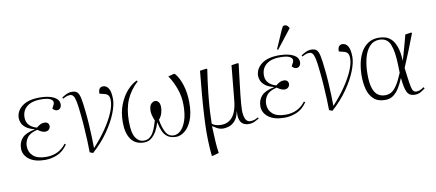

<svg xmlns="http://www.w3.org/2000/svg" viewBox="-83 -1095 3746 1651"><g transform="rotate(-10 1790.5 -269.0)"><path d="M236 14Q143 14 94 -24Q45 -62 45 -118Q45 -173 78 -209Q111 -245 189 -260V-262Q140 -274 114.5 -294.5Q89 -315 80 -338Q71 -361 71 -378Q71 -440 124.5 -481.5Q178 -523 278 -523Q324 -523 362.5 -513.5Q401 -504 424 -484.5Q447 -465 447 -434Q447 -415 436.5 -402Q426 -389 409 -389Q396 -389 386 -395.5Q376 -402 370 -411Q379 -427 385 -438.5Q391 -450 391 -461Q391 -479 367 -492Q343 -505 282 -505Q207 -505 164 -470.5Q121 -436 121 -375Q121 -335 146 -308.5Q171 -282 212 -272Q229 -286 244.5 -294.5Q260 -303 279 -303Q301 -303 311 -292.5Q321 -282 321 -266Q321 -250 309 -237.5Q297 -225 276 -225Q248 -225 211 -253Q147 -238 122 -204.5Q97 -171 97 -129Q97 -77 134 -43.5Q171 -10 248 -10Q358 -10 421 -94L431 -86Q391 -28 338.5 -7Q286 14 236 14Z M649 27 621 16Q621 -25 618.5 -80Q616 -135 612 -198Q608 -261 601 -325Q594 -398 586 -435Q578 -472 567 -485Q556 -498 540 -498Q521 -498 505.5 -492Q490 -486 476 -478L470 -487Q481 -497 507.5 -510Q534 -523 559 -523Q590 -523 606 -508.5Q622 -494 630.5 -453Q639 -412 647 -332Q653 -280 656.5 -221Q660 -162 662 -107.5Q664 -53 664 -13Q730 -84 777.5 -154Q825 -224 851 -285Q877 -346 877 -391Q877 -421 866.5 -435.5Q856 -450 835 -455L791 -466Q790 -523 832 -523Q861 -523 879.5 -494Q898 -465 898 -399Q898 -349 869.5 -277Q841 -205 785.5 -125.5Q730 -46 649 27Z M1098 14Q1022 14 984 -39.5Q946 -93 946 -187Q946 -275 973 -343Q1000 -411 1041.5 -457Q1083 -503 1127 -522L1133 -513Q1067 -453 1033 -375Q999 -297 999 -187Q999 -87 1026.5 -44.5Q1054 -2 1099 -2Q1128 -2 1148 -17Q1168 -32 1181.5 -56Q1195 -80 1204 -106.5Q1213 -133 1220 -156Q1207 -188 1202.5 -208Q1198 -228 1198 -241Q1198 -285 1215 -303Q1232 -321 1251 -321Q1267 -321 1280 -306.5Q1293 -292 1293 -257Q1293 -237 1285.5 -209.5Q1278 -182 1256 -156Q1266 -91 1289.5 -46.5Q1313 -2 1360 -2Q1391 -2 1419.5 -28Q1448 -54 1467 -108Q1486 -162 1486 -246Q1486 -322 1460 -392Q1434 -462 1400 -509L1452 -523L1461 -519Q1496 -479 1517.5 -409.5Q1539 -340 1539 -257Q1539 -163 1514 -103Q1489 -43 1452 -14.5Q1415 14 1379 14Q1332 14 1304 -5.5Q1276 -25 1261.5 -59Q1247 -93 1239 -134H1236Q1227 -100 1208.5 -65.5Q1190 -31 1162.5 -8.5Q1135 14 1098 14Z M1658 230 1650 228Q1647 202 1644.5 165.5Q1642 129 1641 91Q1640 53 1640 24Q1640 -28 1644.5 -112.5Q1649 -197 1657.5 -300.5Q1666 -404 1677 -510L1733 -518L1741 -514Q1724 -403 1714 -309Q1704 -215 1700.5 -146.5Q1697 -78 1697 -44Q1710 -32 1732 -26Q1754 -20 1776 -20Q1844 -20 1881.5 -73Q1919 -126 1926 -241L1952 -510L2007 -518L2015 -514Q2011 -483 2006 -439.5Q2001 -396 1995 -347.5Q1989 -299 1984 -253Q1979 -207 1976 -170Q1973 -133 1973 -113Q1973 -88 1977.5 -64Q1982 -40 1994.5 -24Q2007 -8 2029 -8Q2051 -8 2066 -13.5Q2081 -19 2098 -28L2103 -18Q2085 -7 2062.5 3.5Q2040 14 2011 14Q1987 14 1966.5 3.5Q1946 -7 1935 -34.5Q1924 -62 1929 -113H1928Q1916 -56 1890.5 -29Q1865 -2 1837.5 6Q1810 14 1790 14Q1760 14 1735.5 0.5Q1711 -13 1697 -23H1696Q1699 53 1702 108.5Q1705 164 1713 214Z M2326 14Q2233 14 2184 -24Q2135 -62 2135 -118Q2135 -173 2168 -209Q2201 -245 2279 -260V-262Q2230 -274 2204.5 -294.5Q2179 -315 2170 -338Q2161 -361 2161 -378Q2161 -440 2214.5 -481.5Q2268 -523 2368 -523Q2414 -523 2452.5 -513.5Q2491 -504 2514 -484.5Q2537 -465 2537 -434Q2537 -415 2526.5 -402Q2516 -389 2499 -389Q2486 -389 2476 -395.5Q2466 -402 2460 -411Q2469 -427 2475 -438.5Q2481 -450 2481 -461Q2481 -479 2457 -492Q2433 -505 2372 -505Q2297 -505 2254 -470.5Q2211 -436 2211 -375Q2211 -335 2236 -308.5Q2261 -282 2302 -272Q2319 -286 2334.5 -294.5Q2350 -303 2369 -303Q2391 -303 2401 -292.5Q2411 -282 2411 -266Q2411 -250 2399 -237.5Q2387 -225 2366 -225Q2338 -225 2301 -253Q2237 -238 2212 -204.5Q2187 -171 2187 -129Q2187 -77 2224 -43.5Q2261 -10 2338 -10Q2448 -10 2511 -94L2521 -86Q2481 -28 2428.5 -7Q2376 14 2326 14ZM2370 -571 2361 -576 2429 -732Q2438 -751 2443 -759.5Q2448 -768 2463 -768Q2474 -768 2482 -761Q2490 -754 2499 -741V-736Z M2739 27 2711 16Q2711 -25 2708.5 -80Q2706 -135 2702 -198Q2698 -261 2691 -325Q2684 -398 2676 -435Q2668 -472 2657 -485Q2646 -498 2630 -498Q2611 -498 2595.5 -492Q2580 -486 2566 -478L2560 -487Q2571 -497 2597.5 -510Q2624 -523 2649 -523Q2680 -523 2696 -508.5Q2712 -494 2720.5 -453Q2729 -412 2737 -332Q2743 -280 2746.5 -221Q2750 -162 2752 -107.5Q2754 -53 2754 -13Q2820 -84 2867.5 -154Q2915 -224 2941 -285Q2967 -346 2967 -391Q2967 -421 2956.5 -435.5Q2946 -450 2925 -455L2881 -466Q2880 -523 2922 -523Q2951 -523 2969.5 -494Q2988 -465 2988 -399Q2988 -349 2959.5 -277Q2931 -205 2875.5 -125.5Q2820 -46 2739 27Z M3204 14Q3139 14 3102.5 -20Q3066 -54 3052 -108Q3038 -162 3038 -223Q3038 -278 3048.5 -331.5Q3059 -385 3082.5 -428Q3106 -471 3144.5 -497Q3183 -523 3238 -523Q3267 -523 3295.5 -515Q3324 -507 3348 -483.5Q3372 -460 3388.5 -414.5Q3405 -369 3409 -294H3410Q3434 -377 3447.5 -426.5Q3461 -476 3470 -511L3521 -518L3529 -514Q3501 -441 3473.5 -371.5Q3446 -302 3414 -228L3424 -148Q3431 -92 3437.5 -62Q3444 -32 3453.5 -21.5Q3463 -11 3480 -11Q3510 -11 3545 -37L3553 -26Q3539 -14 3515.5 0Q3492 14 3462 14Q3413 14 3394.5 -23.5Q3376 -61 3368 -148H3367Q3350 -106 3328 -69Q3306 -32 3276 -9Q3246 14 3204 14ZM3210 -26Q3238 -26 3262 -39Q3286 -52 3311 -88.5Q3336 -125 3365 -195L3363 -263Q3360 -384 3334.5 -444.5Q3309 -505 3241 -505Q3189 -505 3155.5 -468Q3122 -431 3106 -368.5Q3090 -306 3090 -229Q3090 -152 3105 -107.5Q3120 -63 3147 -44.5Q3174 -26 3210 -26Z"/></g></svg>

Font: Display Extralight
Style: Italic
Weight: 200
Italic angle: -2°
Designer: Latin by Veronika Burian and Jose Scaglione. Greek by Irene Vlachou. Cyrillic by Vera Evstafieva
Foundry: TypeTogether
Version: Version 3.002